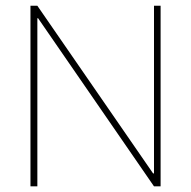

<svg xmlns="http://www.w3.org/2000/svg" viewBox="-20 -660 677 680"><path d="M548.8 -639.6V0H525.4L114.7 -595.7L112.3 -595.2V0H87.9V-639.6H112.3L522.5 -45.4L525.4 -46.4V-639.6Z"/></svg>

Font: Yantramanav Thin
Style: Regular
Weight: 250
Version: Version 1.001;PS 1.0;hotconv 1.0.72;makeotf.lib2.5.5900; ttf